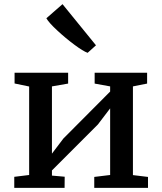

<svg xmlns="http://www.w3.org/2000/svg" viewBox="-20 -906 781 926"><path d="M120.6 -62V-488.8L50.3 -503.4V-555.2H308.6V-502.9L230.5 -489.3V-165L285.6 -237.8L511.2 -464.4V-489.3L436.5 -502.9V-555.2H689.5V-502.9L621.1 -489.3V-61.5L693.8 -52.7V0H434.6V-52.7L511.2 -62V-383.3L452.1 -305.7L230.5 -84V-59.1L292 -53.7L291.5 0H48.8V-53.2ZM281.2 -885.7H281.7L442.9 -687.5L402.8 -651.4H402.3Q381.3 -658.7 338.9 -690.2Q296.4 -721.7 255.9 -759.3Q215.8 -796.4 203.6 -817.9Z"/></svg>

Font: Merriweather
Style: Regular
Weight: 400
Designer: Eben Sorkin
Foundry: Eben Sorkin
Version: Version 1.584; ttfautohint (v1.8.1)